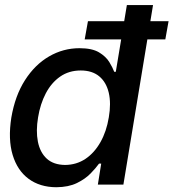

<svg xmlns="http://www.w3.org/2000/svg" viewBox="-20 -748 703 778"><path d="M208 10.7Q141.6 10.3 95.9 -23.4Q50.3 -57.1 31.2 -120.4Q12.2 -183.6 25.9 -271.5Q41 -360.4 81.3 -423.3Q121.6 -486.3 179 -519.5Q236.3 -552.7 302.2 -552.7Q353 -552.7 381.1 -535.9Q409.2 -519 422.9 -496.6Q436.5 -474.1 442.9 -457H449.2L494.1 -727.5H600.1L480 0H376.5L390.1 -85H381.3Q369.1 -67.9 347.4 -45.4Q325.7 -22.9 291.7 -6.3Q257.8 10.3 208 10.7ZM244.1 -79.6Q290 -80.1 326.2 -104.2Q362.3 -128.4 387 -171.9Q411.6 -215.3 420.9 -272.5Q430.7 -329.6 420.7 -372.3Q410.6 -415 382.1 -438.7Q353.5 -462.4 307.1 -462.4Q259.3 -462.4 223.6 -437.5Q188 -412.6 165.5 -369.6Q143.1 -326.7 134.3 -272.5Q125 -217.8 133.5 -174.1Q142.1 -130.4 169.4 -105.2Q196.8 -80.1 244.1 -79.6ZM323.2 -588.4 336.4 -662.1H663.1L649.9 -588.4Z"/></svg>

Font: Inter Tight Medium
Style: Italic
Weight: 500
Italic angle: -9.39999°
Designer: Rasmus Andersson
Foundry: rsms
Version: Version 3.004